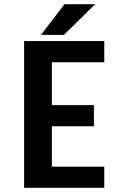

<svg xmlns="http://www.w3.org/2000/svg" viewBox="-20 -896 610 916"><path d="M175.5 -729.5 287.5 -876H434L285 -729.5ZM477.5 -599H227.5V-394.5H428V-293.5H227.5V-101H477.5V0H95V-700H477.5Z"/></svg>

Font: League Mono Narrow SemiBold
Style: Regular
Weight: 600
Width: 3
Designer: Tyler Finck
Foundry: The League of Moveable Type / Tyler Finck
Version: Version 2.210